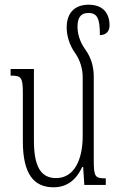

<svg xmlns="http://www.w3.org/2000/svg" viewBox="-20 -785 500 815"><path d="M378 -106V-459C378 -500 368 -539 342 -575C318 -608 309 -643 309 -672C309 -706 320 -730 355 -730C394 -730 404 -705 404 -636C429 -636 445 -651 445 -677C445 -727 419 -765 356 -765C303 -765 263 -736 263 -668C263 -635 274 -595 298 -561C321 -529 331 -491 331 -458V-207C331 -109 296 -29 218 -29C153 -29 124 -79 124 -188V-492H25V-464C69 -464 77 -458 77 -391V-185C77 -46 124 10 207 10C268 10 305 -25 329 -76H333L338 0H429V-28C384 -28 378 -33 378 -106Z"/></svg>

Font: Noto Serif Armenian ExtraCondensed Light
Style: Regular
Weight: 300
Width: 2
Designer: Monotype Design Team
Foundry: Monotype Imaging Inc.
Version: Version 2.008